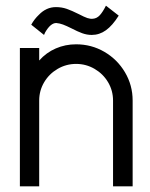

<svg xmlns="http://www.w3.org/2000/svg" viewBox="-20 -656 527 676"><path d="M447 -302V0H378V-302Q378 -337 360.5 -366.5Q343 -396 313 -413.5Q283 -431 248 -431Q213 -431 183 -413.5Q153 -396 135.5 -366.5Q118 -337 118 -302V0H50V-487H118V-443Q143 -471 176.5 -485.5Q210 -500 248 -500Q302 -500 347.5 -473.5Q393 -447 420 -401.5Q447 -356 447 -302ZM398 -601Q376 -566 353 -549.5Q330 -533 303 -533Q286 -533 269.5 -539Q253 -545 232 -556Q214 -565 202 -569.5Q190 -574 178 -575Q158 -575 139 -542L135 -533L90 -569Q101 -589 117 -604Q143 -631 177 -631Q197 -631 214.5 -625Q232 -619 258 -606Q277 -596 287.5 -592.5Q298 -589 307 -590Q321 -591 331.5 -602.5Q342 -614 353 -636Z"/></svg>

Font: Sulphur Point
Style: Regular
Weight: 400
Designer: Noponies / Dale Sattler
Foundry: Noponies
Version: Version 1.000; ttfautohint (v1.8)